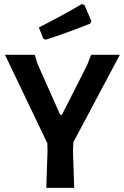

<svg xmlns="http://www.w3.org/2000/svg" viewBox="-20 -909 600 929"><path d="M375 -889 388 -886 422 -807 417 -795Q299 -748 202 -717L190 -721L168 -776Q293 -840 375 -889ZM560 -644 335 -221 333 -179 339 0H204L210 -179L209 -216L4 -644H148L162 -599L271 -354H280L402 -595L421 -644Z"/></svg>

Font: Alegreya Sans
Style: Bold
Weight: 700
Designer: Juan Pablo del Peral
Foundry: Huerta Tipografica
Version: Version 2.007